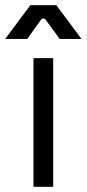

<svg xmlns="http://www.w3.org/2000/svg" viewBox="-54 -720 334 740"><path d="M176 -570H260L163 -700H63L-34 -570H51L107 -648H119ZM151 -496H75V0H151Z"/></svg>

Font: Space Text
Style: Regular
Weight: 400
Designer: Florian Karsten (Space Text), Colophon Foundry (Space Mono)
Foundry: Florian Karsten
Version: Version 1.003;PS 001.003;hotconv 1.0.88;makeotf.lib2.5.64775